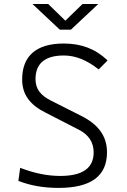

<svg xmlns="http://www.w3.org/2000/svg" viewBox="-20 -918 626 948"><path d="M269 9.8C429.2 9.8 508.3 -48.8 508.3 -166C508.3 -246.6 465.3 -303.7 380.4 -346.2L230.5 -421.9C181.2 -446.8 155.3 -478 155.3 -527.3C155.3 -605 202.6 -644 294.9 -644C352.5 -644 407.7 -622.1 467.3 -575.2L511.2 -619.6C451.2 -676.8 381.8 -703.1 294.4 -703.1C159.7 -703.1 89.4 -642.1 89.4 -525.9C89.4 -449.7 129.4 -399.4 205.1 -361.8L369.6 -277.3C418 -252.4 442.4 -215.3 442.4 -165.5C442.4 -87.9 387.7 -49.3 276.9 -49.3C213.4 -49.3 147.9 -63 79.6 -89.4L70.8 -24.9C128.9 -2 194.3 9.8 269 9.8ZM275.4 -771.5H330.1L465.3 -898.4H387.7L302.7 -815.9L217.8 -898.4H140.1Z"/></svg>

Font: Cascadia Code Light
Style: Regular
Weight: 300
Monospace: yes
Designer: Aaron Bell
Foundry: Saja Typeworks
Version: Version 2404.023